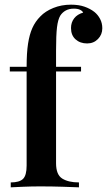

<svg xmlns="http://www.w3.org/2000/svg" viewBox="-20 -802 458 822"><path d="M284 -782Q317 -782 341.5 -773.5Q366 -765 384 -751Q399 -739 408.5 -721Q418 -703 418 -681Q418 -654 399.5 -635Q381 -616 353 -616Q323 -616 303.5 -633.5Q284 -651 284 -682Q284 -706 297.5 -723.5Q311 -741 336 -748Q333 -755 323 -760Q313 -765 296 -765Q276 -765 261.5 -757Q247 -749 238 -735Q228 -718 224 -685Q220 -652 220 -585V-516H327V-496H220V-103Q220 -54 246.5 -37.5Q273 -21 318 -21V0Q293 -1 248 -2.5Q203 -4 152 -4Q116 -4 80 -2.5Q44 -1 26 0V-21Q63 -21 78.5 -36Q94 -51 94 -93V-496H22V-516H94Q94 -575 100 -614.5Q106 -654 118.5 -682Q131 -710 153 -732Q174 -754 208.5 -768Q243 -782 284 -782Z"/></svg>

Font: Playfair Display SemiBold
Style: Regular
Weight: 600
Designer: Claus Eggers Sørensen
Foundry: Claus Eggers Sørensen
Version: Version 1.203